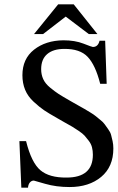

<svg xmlns="http://www.w3.org/2000/svg" viewBox="-20 -856 546 891"><path d="M475 -467H445Q423 -554 387 -592Q351 -630 278 -629Q227 -629 199 -605Q171 -581 171 -535Q171 -510 180.5 -489Q190 -468 212.5 -449.5Q235 -431 252 -420Q269 -409 304 -389Q313 -384 318 -381Q323 -378 344.5 -366Q366 -354 372 -350.5Q378 -347 397 -335.5Q416 -324 423 -318Q430 -312 445 -300Q460 -288 466 -279Q472 -270 482 -256.5Q492 -243 495.5 -230Q499 -217 502.5 -201Q506 -185 506 -167Q506 -82 449.5 -35Q393 12 303 12Q241 12 189.5 -3Q138 -18 137 -18Q126 -18 118.5 -9Q111 0 110 15H79L70 -201H101Q126 -101 167.5 -66Q209 -31 289 -32Q411 -32 411 -138Q411 -156 407 -172Q403 -188 392 -202.5Q381 -217 372.5 -226.5Q364 -236 344 -249.5Q324 -263 314.5 -268.5Q305 -274 279 -288.5Q253 -303 245 -308Q206 -330 184.5 -344.5Q163 -359 136 -384Q109 -409 96.5 -439.5Q84 -470 84 -507Q84 -583 138 -625.5Q192 -668 274 -669Q328 -669 367.5 -653.5Q407 -638 411 -638Q435 -638 442 -667H468ZM432 -698H392L285 -779L180 -698H138L250 -836H322Z"/></svg>

Font: myMathFont
Style: Regular
Weight: 400
Designer: Ross Mills, John Hudson & Paul Hanslow, Tiro Typeworks Ltd; with prior portions MicroPress Inc., and Coen Hoffman. Math 
Foundry: Tiro Typeworks Ltd
Version: Version 2.13 b171